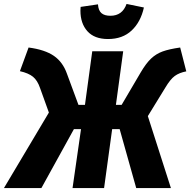

<svg xmlns="http://www.w3.org/2000/svg" viewBox="-61 -954 965 974"><path d="M884 -592Q848 -585 825.5 -568.5Q803 -552 778 -510L689 -365L806 0H630L546 -299H508L467 0H307L350 -299H314L149 0H-41L187 -383L142 -508Q129 -546 106.5 -564.5Q84 -583 40 -593L84 -713Q167 -702 212.5 -670.5Q258 -639 279 -579L337 -422H370L407 -694H564L527 -422H556L653 -587Q680 -633 705.5 -657Q731 -681 764 -693Q797 -705 853 -713ZM347 -900 348 -919 436 -932Q438 -901 453.5 -887.5Q469 -874 499 -874Q560 -874 581 -934L669 -916Q653 -843 607 -799.5Q561 -756 487 -756Q418 -756 382.5 -795.5Q347 -835 347 -900Z"/></svg>

Font: Fira Sans Condensed ExtraBold
Style: Italic
Weight: 800
Width: 3
Italic angle: -8°
Designer: bBox Type GmbH & Carrois Corporate GbR & Edenspiekermann AG
Foundry: bBox Type GmbH & Carrois Corporate GbR & Edenspiekermann AG
Version: Version 4.301